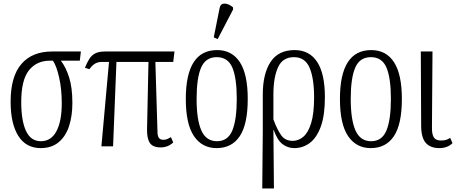

<svg xmlns="http://www.w3.org/2000/svg" viewBox="-20 -827 2581 1085"><path d="M210 10Q127 10 83.5 -59Q40 -128 40 -252Q40 -395 101 -465.5Q162 -536 274 -536H437L431 -484H324Q353 -446 371 -388.5Q389 -331 389 -246Q389 -171 370 -113.5Q351 -56 311 -23Q271 10 210 10ZM211 -29Q269 -29 299 -85.5Q329 -142 329 -243Q329 -324 314 -390Q299 -456 279 -484H261Q187 -484 143.5 -429.5Q100 -375 100 -250Q100 -145 127 -87Q154 -29 211 -29Z M553 0 596 -477H556Q534 -477 518 -468Q502 -459 485 -436L460 -444Q472 -474 485 -494.5Q498 -515 518.5 -525.5Q539 -536 575 -536H966L959 -477H858L870 -81Q870 -60 877.5 -48.5Q885 -37 903 -37Q916 -37 926 -41.5Q936 -46 946 -52L959 -22Q929 6 888 6Q844 6 827 -19Q810 -44 811 -97L819 -477H638L619 0Z M1204 10Q1122 10 1076 -58Q1030 -126 1030 -268Q1030 -544 1207 -544Q1291 -544 1335.5 -475.5Q1380 -407 1380 -268Q1380 -125 1335 -57.5Q1290 10 1204 10ZM1206 -29Q1268 -29 1293 -90Q1318 -151 1318 -268Q1318 -386 1293 -445Q1268 -504 1205 -504Q1142 -504 1116.5 -445Q1091 -386 1091 -268Q1091 -150 1118 -89.5Q1145 -29 1206 -29ZM1210 -606 1188 -616 1221 -781Q1225 -801 1238 -805Q1251 -809 1267.5 -803Q1284 -797 1297 -785V-773Z M1462 238 1465 -83V-293Q1465 -410 1509 -477Q1553 -544 1645 -544Q1728 -544 1772 -477.5Q1816 -411 1816 -278Q1816 -175 1793 -112Q1770 -49 1731 -19.5Q1692 10 1643 10Q1606 10 1576.5 -12.5Q1547 -35 1527 -92H1525L1528 238ZM1634 -31Q1667 -31 1694.5 -54.5Q1722 -78 1738.5 -132Q1755 -186 1755 -277Q1755 -384 1729.5 -444Q1704 -504 1641 -504Q1577 -504 1551 -446.5Q1525 -389 1525 -293V-152Q1547 -93 1569.5 -62Q1592 -31 1634 -31Z M2075 10Q1993 10 1947 -58Q1901 -126 1901 -268Q1901 -544 2078 -544Q2162 -544 2206.5 -475.5Q2251 -407 2251 -268Q2251 -125 2206 -57.5Q2161 10 2075 10ZM2077 -29Q2139 -29 2164 -90Q2189 -151 2189 -268Q2189 -386 2164 -445Q2139 -504 2076 -504Q2013 -504 1987.5 -445Q1962 -386 1962 -268Q1962 -150 1989 -89.5Q2016 -29 2077 -29Z M2463 10Q2413 10 2387 -18.5Q2361 -47 2360 -113L2358 -536H2424L2421 -109Q2420 -70 2431 -51.5Q2442 -33 2472 -33Q2486 -33 2498.5 -36Q2511 -39 2524 -48L2537 -18Q2509 10 2463 10Z"/></svg>

Font: Noto Serif ExtraCondensed Light
Style: Regular
Weight: 300
Width: 2
Designer: Monotype Design Team
Foundry: Monotype Imaging Inc.
Version: Version 2.014; ttfautohint (v1.8.4.7-5d5b)